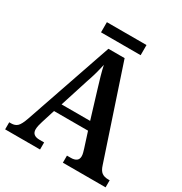

<svg xmlns="http://www.w3.org/2000/svg" viewBox="-193 -987 1070 1129"><g transform="rotate(30 342.5 -422.5)"><path d="M3 0V-48H16Q42 -48 57.5 -62.5Q73 -77 89 -123L292 -714H402L605 -104Q615 -72 631.5 -60Q648 -48 675 -48H685V0H395V-48H422Q445 -48 458.5 -57.5Q472 -67 472 -88Q472 -99 468.5 -111.5Q465 -124 462 -134L429 -237H198L169 -145Q165 -133 161.5 -117.5Q158 -102 158 -90Q158 -48 209 -48H240V0ZM217 -293H411L355 -477Q343 -516 333 -551Q323 -586 316 -619Q309 -586 300 -553.5Q291 -521 278 -484ZM206 -776V-845H475V-776Z"/></g></svg>

Font: Noto Serif Hebrew SemiCondensed SemiBold
Style: Regular
Weight: 600
Width: 4
Designer: Monotype Design Team
Foundry: Monotype Imaging Inc.
Version: Version 2.004; ttfautohint (v1.8.4.7-5d5b)